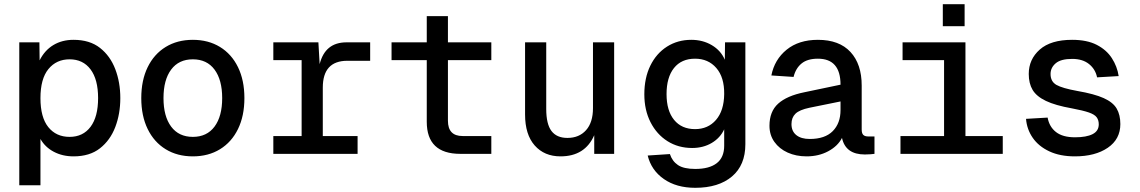

<svg xmlns="http://www.w3.org/2000/svg" viewBox="-20 -734 5440 916"><path d="M72 150V-532H168L169 -446Q193 -494 234.5 -519Q276 -544 331 -544Q408 -544 457 -505.5Q506 -467 530 -404Q554 -341 554 -266Q554 -191 530 -128Q506 -65 457 -26.5Q408 12 331 12Q278 12 236.5 -10Q195 -32 173 -71V150ZM312 -81Q376 -81 412 -129Q448 -177 448 -266Q448 -355 412 -403Q376 -451 312 -451Q249 -451 211 -404.5Q173 -358 173 -266Q173 -174 210.5 -127.5Q248 -81 312 -81Z M900 12Q826 12 770.5 -22Q715 -56 684.5 -118.5Q654 -181 654 -266Q654 -351 684.5 -413.5Q715 -476 770.5 -510Q826 -544 900 -544Q974 -544 1029.5 -510Q1085 -476 1115.5 -413.5Q1146 -351 1146 -266Q1146 -181 1115.5 -118.5Q1085 -56 1029.5 -22Q974 12 900 12ZM900 -81Q967 -81 1003.5 -130Q1040 -179 1040 -266Q1040 -353 1003.5 -402Q967 -451 900 -451Q833 -451 796.5 -402Q760 -353 760 -266Q760 -179 796.5 -130Q833 -81 900 -81Z M1284 0V-85H1419V-447H1284V-532H1499L1505 -428Q1531 -532 1633 -532H1746V-444H1637Q1520 -444 1520 -316V-85H1686V0Z M2176 0Q2016 0 2016 -153V-447H1848V-532H2016V-657H2117V-532H2324V-447H2117V-158Q2117 -85 2187 -85H2324V0Z M2654 12Q2577 12 2531 -40Q2485 -92 2485 -188V-532H2586V-214Q2586 -142 2611 -109Q2636 -76 2687 -76Q2743 -76 2776 -113Q2809 -150 2809 -218V-532H2910V0H2815V-89Q2771 12 2654 12Z M3297 162Q3207 162 3147 120Q3087 78 3070 8L3176 1Q3187 35 3214.5 53.5Q3242 72 3297 72Q3364 72 3399.5 44.5Q3435 17 3435 -39V-117Q3416 -76 3375.5 -52Q3335 -28 3282 -28Q3216 -28 3164.5 -60.5Q3113 -93 3083.5 -151Q3054 -209 3054 -284Q3054 -362 3082.5 -420.5Q3111 -479 3162 -511.5Q3213 -544 3278 -544Q3333 -544 3376 -518.5Q3419 -493 3438 -449L3439 -532H3536V-46Q3536 54 3472 108Q3408 162 3297 162ZM3296 -118Q3358 -118 3396 -162Q3434 -206 3435 -285Q3436 -365 3397.5 -409.5Q3359 -454 3296 -454Q3231 -454 3195.5 -409.5Q3160 -365 3160 -285Q3160 -206 3196 -162Q3232 -118 3296 -118Z M3828 12Q3778 12 3738 -6Q3698 -24 3674.5 -57Q3651 -90 3651 -134Q3651 -202 3692.5 -239.5Q3734 -277 3818 -294L3990 -330Q3990 -454 3882 -454Q3832 -454 3804 -431Q3776 -408 3766 -367L3660 -374Q3675 -450 3733 -497Q3791 -544 3882 -544Q3984 -544 4037.5 -486Q4091 -428 4091 -326V-116Q4091 -98 4098.5 -90.5Q4106 -83 4122 -83H4152V0Q4146 1 4132.5 2Q4119 3 4106 3Q4014 3 3997 -76Q3977 -37 3931.5 -12.5Q3886 12 3828 12ZM3843 -71Q3916 -71 3953 -108.5Q3990 -146 3990 -209V-250L3842 -220Q3794 -210 3775 -191.5Q3756 -173 3756 -142Q3756 -108 3779 -89.5Q3802 -71 3843 -71Z M4276 0V-85H4484V-447H4286V-532H4586V-85H4764V0ZM4478 -609V-714H4582V-609Z M5108 12Q5037 12 4986 -12Q4935 -36 4907 -76.5Q4879 -117 4875 -167L4978 -173Q4986 -129 5018 -104Q5050 -79 5109 -79Q5163 -79 5192.5 -94Q5222 -109 5222 -141Q5222 -161 5212 -174.5Q5202 -188 5174.5 -197.5Q5147 -207 5094 -217Q5015 -231 4970 -252.5Q4925 -274 4906.5 -305Q4888 -336 4888 -381Q4888 -451 4940.5 -497.5Q4993 -544 5095 -544Q5166 -544 5212.5 -520Q5259 -496 5284.5 -456.5Q5310 -417 5317 -371L5214 -365Q5206 -404 5175.5 -428.5Q5145 -453 5095 -453Q5041 -453 5016.5 -432Q4992 -411 4992 -381Q4992 -345 5020 -329Q5048 -313 5120 -300Q5201 -286 5245.5 -266Q5290 -246 5307.5 -216Q5325 -186 5325 -142Q5325 -70 5265 -29Q5205 12 5108 12Z"/></svg>

Font: Geist Mono Medium
Style: Regular
Weight: 500
Monospace: yes
Designer: Basement.studio, Andrés Briganti, Mateo Zaragoza
Foundry: Basement.studio, Vercel, Andrés Briganti, Guido Ferreyra, Mateo Zaragoza
Version: Version 1.500; ttfautohint (v1.8.4.7-5d5b)